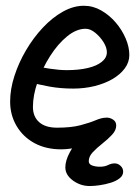

<svg xmlns="http://www.w3.org/2000/svg" viewBox="-20 -531 478 663"><path d="M381.3 -97.5Q381.3 -81.1 367 -65.8Q352.7 -50.4 333.9 -35.6Q315.1 -20.8 300.8 -5.9Q286.5 9.1 286.5 25.9Q286.5 35.8 297.7 40.2Q308.8 44.7 325.3 44.7Q341.7 44.7 353.2 38.9Q364.6 33.2 375.9 33.2Q387.4 33.2 396.4 41.7Q405.3 50.2 405.3 61.6Q405.3 75.1 393.2 84.6Q381.1 94.2 362.4 100Q343.7 105.8 324.3 108.6Q304.8 111.4 289.7 111.4Q258 111.4 231.8 92.3Q205.6 73.1 205.6 46.8Q205.6 23.4 221.4 -5.8Q237.1 -35.1 260.5 -62.4Q283.9 -89.7 308 -107.3Q332.1 -124.9 348.8 -124.9Q359.9 -124.9 370.6 -117.9Q381.3 -110.9 381.3 -97.5ZM269.7 -511.1Q301.2 -511.1 329.3 -495Q357.4 -479 379.3 -453.6Q401.2 -428.1 413.9 -398.4Q426.6 -368.7 426.6 -341Q426.6 -316 410.7 -294.6Q394.8 -273.3 367.9 -257.7Q340.9 -242.2 306 -233.6Q271.1 -225.1 233.1 -225.1Q189.7 -225.1 151.5 -231.9Q113.2 -238.7 80.5 -248.3L91.5 -306.9Q118.5 -298.7 151.8 -293.8Q185.1 -288.8 210.7 -288.8Q252.1 -288.8 283 -296.1Q313.8 -303.3 331.4 -317.4Q349 -331.5 349 -350.5Q349 -367.3 337.3 -385.7Q325.7 -404.2 308.8 -417.9Q291.9 -431.7 275.7 -431.7Q243.9 -431.7 211.7 -405.4Q179.5 -379.1 152.9 -337.2Q126.3 -295.4 110 -248.7Q93.7 -202 93.7 -161.9Q93.7 -128.4 115.1 -109.3Q136.4 -90.1 177 -90.1Q226.3 -90.1 258.4 -98.7Q290.5 -107.3 310.9 -116Q331.4 -124.6 345.4 -124.6Q359.3 -124.6 365.4 -119.4Q371.4 -114.1 371.4 -104.7Q371.4 -92.2 354.9 -76.6Q338.4 -61 311.7 -47Q284.9 -33 253.3 -24.1Q221.7 -15.3 191.5 -15.3Q139.1 -15.3 99.5 -36.5Q60 -57.8 37.5 -95.6Q15 -133.3 15 -180.3Q15 -223.3 29.9 -269Q44.7 -314.7 70.1 -357.9Q95.5 -401 128.3 -435.9Q161 -470.7 197.4 -490.9Q233.7 -511.1 269.7 -511.1Z"/></svg>

Font: Kalam Variable Light
Style: Regular
Weight: 300
Designer: Lipi Raval, Jonny Pinhorn
Foundry: Indian Type Foundry
Version: Version 3.000